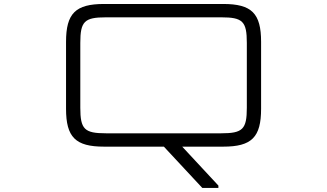

<svg xmlns="http://www.w3.org/2000/svg" viewBox="-20 -722 1606 942"><path d="M1075 -702.5H490.5C350.5 -702.5 304 -656.5 304 -516.5V-188.5C304 -48.5 350.5 -2.5 490.5 -2.5H784L972.5 200H1051.5V188.5L874 -2.5H1075C1215 -2.5 1261 -48.5 1261 -188.5V-516.5C1261 -656.5 1215 -702.5 1075 -702.5ZM374 -193.5V-511.5C374 -617 394 -637 500 -637H1065.5C1171 -637 1191 -617 1191 -511.5V-193.5C1191 -88 1171 -68 1065.5 -68H500C394 -68 374 -88 374 -193.5Z"/></svg>

Font: Melete Light
Style: Regular
Weight: 300
Width: 6
Designer: Sora Sagano
Foundry: DOT COLON
Version: Version 0.200;FEAKit 1.0